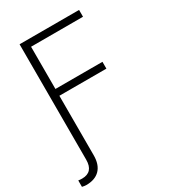

<svg xmlns="http://www.w3.org/2000/svg" viewBox="-238 -814 994 1119"><g transform="rotate(-30 259.0 -254.5)"><path d="M478.5 -707V-661.1H128.9V-377H445.3V-331.1H128.9V69.3Q128.9 131.8 96.9 165Q64.9 198.2 4.9 198.2Q-5.4 198.2 -22.5 194.3V151.4Q-8.8 153.3 2.9 153.3Q78.1 153.3 78.1 69.3V-707Z"/></g></svg>

Font: Pretendard Std ExtraLight
Style: Regular
Weight: 200
Designer: Base glyphs from Inter by Rasmus Andersson; Hangeul glyphs from Noto Sans CJK(Source Han Sans) by Jang Soo-young and Kan
Foundry: Kil Hyung-jin
Version: Version 1.309